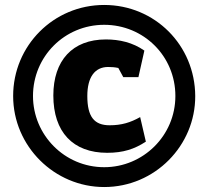

<svg xmlns="http://www.w3.org/2000/svg" viewBox="-20 -744 840 774"><path d="M400 10C605 10 768 -158 767 -357C766 -562 604 -724 400 -724C196 -724 33 -560 33 -357C33 -154 200 10 400 10ZM412 -128C477 -128 522 -143 568 -173L545 -272C506 -250 470 -239 422 -239C360 -239 332 -273 332 -357C332 -434 363 -474 416 -474C430 -474 443 -473 457 -470L477 -433H538L562 -540C515 -573 461 -585 407 -585C272 -585 195 -500 195 -359C195 -212 274 -128 412 -128ZM400 -70C240 -70 113 -200 113 -357C113 -516 240 -644 400 -644C559 -644 687 -518 687 -357C687 -197 557 -70 400 -70Z"/></svg>

Font: Frost ExtraBold
Style: Regular
Weight: 800
Designer: Lee Frost
Foundry: Lee Frost for Ice Communication Norge AS
Version: Version 2.011;hotconv 1.0.107;makeotfexe 2.5.65593